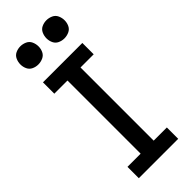

<svg xmlns="http://www.w3.org/2000/svg" viewBox="-304 -1000 1041 1041"><g transform="rotate(-45 216.0 -480.0)"><path d="M65 0H367V-87H266V-648H367V-735H65V-648H166V-87H65ZM316 -821Q335 -821 352.5 -829Q370 -837 378 -854Q386 -871 386 -890Q386 -909 378 -926.5Q370 -944 352.5 -952Q335 -960 316 -960Q297 -960 280 -952Q263 -944 255 -926.5Q247 -909 247 -890Q247 -871 255 -854Q263 -837 280 -829Q297 -821 316 -821ZM116 -821Q135 -821 152.5 -829Q170 -837 178 -854Q186 -871 186 -890Q186 -909 178 -926.5Q170 -944 152.5 -952Q135 -960 116 -960Q97 -960 80 -952Q63 -944 55 -926.5Q47 -909 47 -890Q47 -871 55 -854Q63 -837 80 -829Q97 -821 116 -821Z"/></g></svg>

Font: Iosevka Sparkle Medium
Style: Regular
Weight: 500
Designer: Belleve Invis
Foundry: Belleve Invis
Version: Version 4.5.0; ttfautohint (v1.8.3)